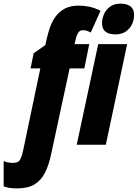

<svg xmlns="http://www.w3.org/2000/svg" viewBox="-130 -796 757 1056"><path d="M-36.1 240.2Q-54.2 240.2 -72 238.3Q-89.8 236.3 -109.9 229V89.8Q-101.1 94.7 -85 97.4Q-68.8 100.1 -60.1 100.1Q-27.8 100.1 -17.8 79.1Q-7.8 58.1 -2.9 32.2L91.8 -419.9H38.1L55.2 -502.9L119.1 -547.9L127 -582Q132.8 -608.9 143.1 -640.4Q153.3 -671.9 172.6 -700.4Q191.9 -729 223.4 -747.1Q254.9 -765.1 303.2 -765.1Q332 -765.1 362.1 -758.8Q392.1 -752.4 422.9 -736.8L369.1 -617.2Q346.2 -629.9 327.1 -629.9Q309.1 -629.9 300.5 -616.7Q292 -603.5 288.1 -586.9L279.8 -553.2H360.8L334 -419.9H252.9L152.8 44.9Q140.1 107.4 118.9 151.1Q97.7 194.8 60.8 217.5Q23.9 240.2 -36.1 240.2ZM505.4 -606.9Q431.2 -606.9 431.2 -668Q431.2 -692.4 441.7 -717.3Q452.1 -742.2 474.9 -759Q497.6 -775.9 533.2 -775.9Q568.4 -775.9 587.9 -760.7Q607.4 -745.6 607.4 -714.8Q607.4 -668.9 579.3 -637.9Q551.3 -606.9 505.4 -606.9ZM292 0 410.2 -553.2H569.3L452.1 0Z"/></svg>

Font: Open Sans Condensed ExtraBold
Style: Italic
Weight: 800
Width: 3
Italic angle: -12°
Designer: Monotype Design Team
Foundry: Monotype Imaging Inc.
Version: Version 3.003; ttfautohint (v1.8.4)